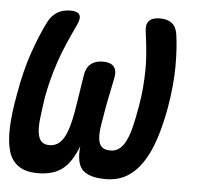

<svg xmlns="http://www.w3.org/2000/svg" viewBox="-56 -607 702 664"><g transform="rotate(5 294.5 -275.0)"><path d="M473 -560Q500 -560 515 -548Q530 -536 534 -511Q541 -463 541 -399.5Q541 -336 527 -254Q516 -193 500 -144.5Q484 -96 461 -61.5Q438 -27 407 -8.5Q376 10 333 10Q278 10 254.5 -12.5Q231 -35 237 -96Q215 -38 183 -14Q151 10 99 10Q56 10 31 -7.5Q6 -25 -3.5 -58.5Q-13 -92 -11 -141Q-9 -190 3 -254Q17 -337 39 -400.5Q61 -464 85 -512Q97 -536 116.5 -548Q136 -560 162 -560Q187 -560 194 -548.5Q201 -537 189 -512Q171 -474 157 -441.5Q143 -409 132.5 -377.5Q122 -346 114 -315.5Q106 -285 100 -251Q94 -210 90.5 -179.5Q87 -149 90 -129Q93 -109 102.5 -99.5Q112 -90 130 -90Q150 -90 163.5 -101.5Q177 -113 186 -133.5Q195 -154 201.5 -182.5Q208 -211 213 -246L228 -342Q232 -368 248 -381Q264 -394 290 -394Q316 -394 327.5 -381Q339 -368 334 -342L314 -243Q307 -204 302.5 -175Q298 -146 300 -127.5Q302 -109 311.5 -99.5Q321 -90 342 -90Q359 -90 372 -99.5Q385 -109 395 -129Q405 -149 412.5 -179.5Q420 -210 427 -251Q433 -285 435.5 -315.5Q438 -346 438.5 -376.5Q439 -407 436 -440Q433 -473 428 -510Q424 -535 435.5 -547.5Q447 -560 473 -560Z"/></g></svg>

Font: Maple Mono Medium
Style: Italic
Weight: 500
Italic angle: -10°
Monospace: yes
Designer: subframe7536
Version: Version 7.000